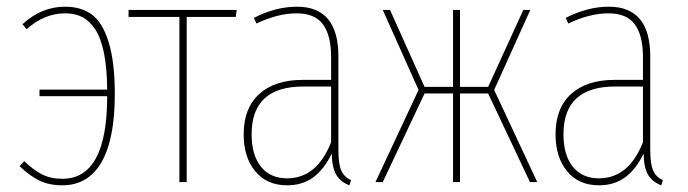

<svg xmlns="http://www.w3.org/2000/svg" viewBox="-20 -549 2076 579"><path d="M175.8 -528.8Q225.1 -528.8 257.1 -505.1Q289.1 -481.4 307.6 -422.1Q326.2 -362.8 326.2 -265.1Q326.2 -128.9 285.9 -59.6Q245.6 9.8 168 9.8Q127 9.8 97.4 -5.1Q67.9 -20 39.1 -47.9L53.2 -63Q79.6 -37.1 106.2 -23.4Q132.8 -9.8 168 -9.8Q303.2 -9.8 303.2 -258.8H99.1V-278.8H303.2Q302.7 -343.8 293.5 -389.2Q284.2 -434.6 267.1 -460.4Q250 -486.3 228 -497.6Q206.1 -508.8 176.8 -508.8Q113.8 -508.8 60.1 -460.9L47.9 -476.1Q105.5 -528.8 175.8 -528.8Z M693.8 -519 690.9 -498H543V0H521V-498H367.7V-519Z M1000.5 -96.2Q1000.5 -55.2 1009 -35.2Q1017.6 -15.1 1038.6 -5.9L1033.7 9.8Q1006.3 -0.5 993.7 -22.5Q981 -44.4 980.5 -85.9Q957 -37.6 924.3 -13.9Q891.6 9.8 845.7 9.8Q784.7 9.8 749.8 -32.5Q714.8 -74.7 714.8 -144Q714.8 -222.7 761.7 -265.4Q808.6 -308.1 892.6 -308.1H978.5V-377Q978.5 -441.9 954.1 -475.3Q929.7 -508.8 874.5 -508.8Q817.9 -508.8 753.4 -478L745.6 -495.1Q811.5 -528.8 875.5 -528.8Q1000.5 -528.8 1000.5 -378.9ZM845.7 -11.2Q935.5 -11.2 978.5 -120.1V-288.1H894.5Q738.8 -288.1 738.8 -144Q738.8 -81.1 767.1 -46.1Q795.4 -11.2 845.7 -11.2Z M1579.1 -519 1470.2 -277.8 1600.1 0H1578.1L1452.1 -267.1H1367.2V0H1346.2V-267.1H1260.3L1134.3 0H1112.3L1242.2 -277.8L1134.3 -519H1156.2L1260.3 -287.1H1346.2V-519H1367.2V-287.1H1452.1L1558.1 -519Z M1940.9 -96.2Q1940.9 -55.2 1949.5 -35.2Q1958 -15.1 1979 -5.9L1974.1 9.8Q1946.8 -0.5 1934.1 -22.5Q1921.4 -44.4 1920.9 -85.9Q1897.5 -37.6 1864.7 -13.9Q1832 9.8 1786.1 9.8Q1725.1 9.8 1690.2 -32.5Q1655.3 -74.7 1655.3 -144Q1655.3 -222.7 1702.1 -265.4Q1749 -308.1 1833 -308.1H1918.9V-377Q1918.9 -441.9 1894.5 -475.3Q1870.1 -508.8 1814.9 -508.8Q1758.3 -508.8 1693.8 -478L1686 -495.1Q1752 -528.8 1815.9 -528.8Q1940.9 -528.8 1940.9 -378.9ZM1786.1 -11.2Q1876 -11.2 1918.9 -120.1V-288.1H1835Q1679.2 -288.1 1679.2 -144Q1679.2 -81.1 1707.5 -46.1Q1735.8 -11.2 1786.1 -11.2Z"/></svg>

Font: Fira Sans Compressed Thin
Style: Regular
Weight: 100
Width: 1
Designer: Carrois Corporate & Edenspiekermann AG
Foundry: Carrois Corporate GbR & Edenspiekermann AG
Version: Version 4.203;PS 004.203;hotconv 1.0.88;makeotf.lib2.5.64775